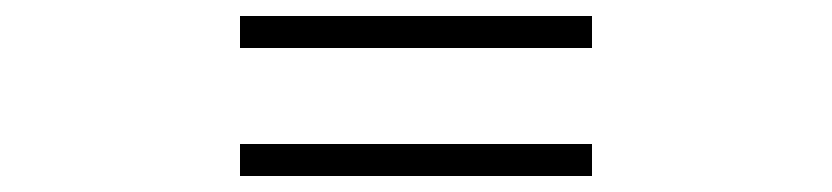

<svg xmlns="http://www.w3.org/2000/svg" viewBox="-20 -500 1040 240"><path d="M720 -480V-440H280V-480ZM720 -320V-280H280V-320Z"/></svg>

Font: Merged Yaku Han JP SemiBold
Style: Regular
Weight: 600
Designer: Ryoko NISHIZUKA 西塚涼子 (kana, bopomofo & ideographs); Paul D. Hunt (Latin, Greek & Cyrillic); Sandoll Communications 산돌커뮤니
Foundry: Adobe
Version: Version 2.004